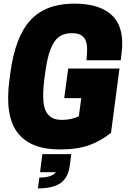

<svg xmlns="http://www.w3.org/2000/svg" viewBox="-20 -814 720 1064"><path d="M375 40 367.2 100.1Q358.4 170.4 316.2 200.2Q273.9 230 189.9 230L198.2 169.9Q266.6 169.9 290 140.1H202.1L214.8 40ZM310.1 14.2Q148.4 14.2 77.1 -79.1Q5.9 -172.4 32.2 -370.1L37.1 -408.2Q64 -610.4 148.7 -702.1Q233.4 -793.9 391.1 -793.9Q536.6 -793.9 604 -725.8Q671.4 -657.7 653.8 -519L648.9 -480H459Q464.4 -525.4 461.9 -558.8Q459.5 -592.3 440.2 -611.1Q420.9 -629.9 384.8 -629.9H374Q339.4 -629.9 314.2 -614.7Q289.1 -599.6 272.9 -568.8Q256.8 -538.1 247.1 -500.5Q237.3 -462.9 230 -408.2L225.1 -370.1Q216.8 -301.3 220.5 -252.4Q224.1 -203.6 248.8 -176.8Q273.4 -149.9 319.8 -149.9H331.1Q352.5 -149.9 377.2 -155.8Q401.9 -161.6 417 -169.9L430.2 -270H335.9L357.9 -434.1H642.1L595.2 -78.1Q542 -34.7 476.6 -10.3Q411.1 14.2 310.1 14.2Z"/></svg>

Font: Cooper Hewitt
Style: Heavy Italic
Weight: 714
Designer: Village Type and Design LLC
Foundry: Cooper Hewitt Smithsonian Design Museum
Version: 1.000